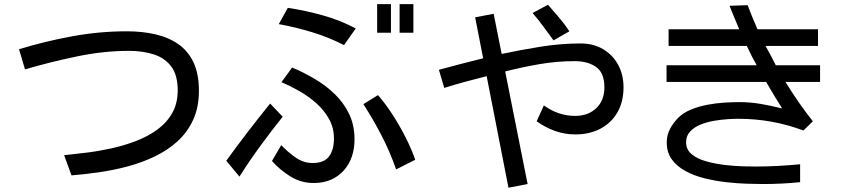

<svg xmlns="http://www.w3.org/2000/svg" viewBox="-20 -838 4040 911"><path d="M319.3 -5.9 284.2 -101.6Q330.1 -106.4 387.2 -113.3Q444.3 -120.1 505.4 -133.3Q566.4 -146.5 623 -168Q679.7 -189.5 724.6 -221.7Q769.5 -253.9 796.4 -300.3Q823.2 -346.7 823.2 -409.2Q823.2 -481.4 792.5 -522.5Q761.7 -563.5 709 -580.1Q656.2 -596.7 591.8 -596.7Q470.7 -596.7 342.8 -569.8Q214.8 -543 98.6 -508.8L70.3 -604.5Q195.3 -642.6 323.7 -666Q452.1 -689.5 582 -689.5Q654.3 -689.5 716.8 -675.3Q779.3 -661.1 825.7 -628.9Q872.1 -596.7 897.9 -542.5Q923.8 -488.3 923.8 -407.2Q923.8 -329.1 896.5 -269.5Q869.1 -210 822.3 -167.5Q775.4 -125 714.4 -95.7Q653.3 -66.4 585.4 -48.3Q517.6 -30.3 449.2 -20.5Q380.9 -10.7 319.3 -5.9Z M1769.5 -682.6V-818.4H1835V-682.6ZM1876 -682.6V-818.4H1941.4V-682.6ZM1612.3 -624Q1540 -661.1 1461.4 -685.1Q1382.8 -709 1302.7 -723.6L1345.7 -800.8Q1429.7 -788.1 1511.7 -765.1Q1593.8 -742.2 1668 -703.1ZM1467.8 30.3Q1408.2 30.3 1358.4 -0.5Q1308.6 -31.2 1270.5 -74.2L1314.5 -149.4Q1342.8 -119.1 1380.9 -91.8Q1418.9 -64.5 1462.9 -64.5Q1518.6 -64.5 1541.5 -96.2Q1564.5 -127.9 1564.5 -179.7Q1564.5 -231.4 1541.5 -272.9Q1518.6 -314.5 1481.4 -347.7Q1444.3 -380.9 1400.4 -405.8Q1356.4 -430.7 1315.4 -448.2L1366.2 -517.6Q1421.9 -494.1 1474.6 -462.9Q1527.3 -431.6 1569.8 -390.1Q1612.3 -348.6 1637.2 -295.9Q1662.1 -243.2 1662.1 -176.8Q1662.1 -117.2 1639.2 -70.8Q1616.2 -24.4 1572.8 2.9Q1529.3 30.3 1467.8 30.3ZM1859.4 -34.2Q1831.1 -116.2 1791 -193.8Q1751 -271.5 1704.1 -343.8L1773.4 -386.7Q1808.6 -346.7 1842.3 -294.4Q1876 -242.2 1904.3 -186.5Q1932.6 -130.9 1950.2 -80.1ZM1116.2 0 1053.7 -75.2Q1103.5 -144.5 1155.8 -212.4Q1208 -280.3 1261.7 -346.7L1321.3 -284.2Q1266.6 -215.8 1214.8 -145Q1163.1 -74.2 1116.2 0Z M2606.4 -646.5Q2582 -679.7 2557.6 -712.9Q2533.2 -746.1 2506.8 -776.4L2580.1 -815.4Q2606.4 -785.2 2632.8 -754.4Q2659.2 -723.6 2681.6 -689.5ZM2392.6 52.7 2289.1 -476.6Q2238.3 -463.9 2188 -450.2Q2137.7 -436.5 2087.9 -420.9L2062.5 -506.8Q2114.3 -520.5 2167 -534.7Q2219.7 -548.8 2272.5 -561.5L2234.4 -755.9L2322.3 -772.5L2360.4 -582Q2452.1 -601.6 2546.9 -616.7Q2641.6 -631.8 2735.4 -631.8Q2795.9 -631.8 2841.8 -604.5Q2887.7 -577.1 2913.1 -530.3Q2938.5 -483.4 2938.5 -423.8Q2938.5 -355.5 2909.7 -305.2Q2880.9 -254.9 2829.1 -227.5Q2777.3 -200.2 2710 -200.2Q2659.2 -200.2 2612.8 -216.8Q2566.4 -233.4 2526.4 -262.7L2560.5 -337.9Q2628.9 -288.1 2709 -288.1Q2770.5 -288.1 2809.1 -324.7Q2847.7 -361.3 2847.7 -423.8Q2847.7 -492.2 2808.6 -520Q2769.5 -547.9 2706.1 -547.9Q2623 -547.9 2540.5 -533.7Q2458 -519.5 2377 -499L2483.4 35.2Z M3600.6 35.2Q3568.4 35.2 3522.5 33.7Q3476.6 32.2 3425.3 26.4Q3374 20.5 3324.2 8.3Q3274.4 -3.9 3233.4 -25.9Q3192.4 -47.9 3168 -81.1Q3143.6 -114.3 3143.6 -162.1Q3143.6 -197.3 3159.2 -226.6Q3174.8 -255.9 3199.2 -280.3Q3223.6 -303.7 3259.3 -318.4Q3294.9 -333 3335.9 -340.8Q3377 -348.6 3416.5 -351.1Q3456.1 -353.5 3488.3 -353.5Q3540 -353.5 3590.8 -344.7Q3641.6 -335.9 3691.4 -323.2Q3652.3 -384.8 3615.2 -449.2H3142.6V-528.3H3570.3Q3557.6 -550.8 3545.9 -573.7Q3534.2 -596.7 3523.4 -620.1H3152.3V-699.2H3487.3Q3475.6 -727.5 3463.9 -755.4Q3452.1 -783.2 3441.4 -810.5L3527.3 -813.5Q3538.1 -785.2 3549.8 -756.3Q3561.5 -727.5 3574.2 -699.2H3861.3V-620.1H3612.3Q3625 -597.7 3637.2 -574.7Q3649.4 -551.8 3661.1 -528.3H3871.1V-449.2H3707Q3736.3 -401.4 3768.6 -354.5Q3800.8 -307.6 3836.9 -262.7L3792 -218.8Q3644.5 -274.4 3483.4 -274.4Q3462.9 -274.4 3432.1 -272.5Q3401.4 -270.5 3367.2 -264.6Q3333 -258.8 3303.2 -246.6Q3273.4 -234.4 3254.4 -213.9Q3235.4 -193.4 3235.4 -163.1Q3235.4 -127.9 3262.2 -106Q3289.1 -84 3331.5 -72.3Q3374 -60.5 3420.4 -55.2Q3466.8 -49.8 3506.8 -48.8Q3546.9 -47.9 3568.4 -47.9Q3620.1 -47.9 3672.4 -50.8Q3724.6 -53.7 3776.4 -58.6V26.4Q3688.5 35.2 3600.6 35.2Z"/></svg>

Font: Kosugi
Style: Regular
Weight: 400
Version: Version 4.002